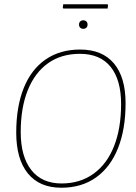

<svg xmlns="http://www.w3.org/2000/svg" viewBox="-20 -874 639 899"><path d="M568 -391Q568 -269 532.5 -180Q497 -91 429.5 -43Q362 5 267 5Q165 5 110.5 -62Q56 -129 56 -253Q56 -374 91 -461.5Q126 -549 193.5 -595.5Q261 -642 355 -642Q459 -642 513.5 -577Q568 -512 568 -391ZM77 -256Q77 -141 126.5 -78Q176 -15 268 -15Q355 -15 418 -60.5Q481 -106 514 -189.5Q547 -273 547 -387Q547 -500 498 -561Q449 -622 354 -622Q267 -622 205 -578Q143 -534 110 -451.5Q77 -369 77 -256ZM390 -759Q390 -750 384.5 -744.5Q379 -739 370 -739Q361 -739 355.5 -744.5Q350 -750 350 -759Q350 -768 355.5 -773.5Q361 -779 370 -779Q379 -779 384.5 -773.5Q390 -768 390 -759ZM486 -851 484 -834H277L274 -837L276 -854H483Z"/></svg>

Font: Luna Sans Thin
Style: Italic
Weight: 250
Italic angle: -7°
Designer: Juan Pablo del Peral
Foundry: Huerta Tipografica
Version: Version 2.001; ttfautohint (v1.5)